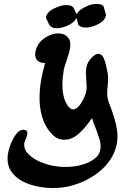

<svg xmlns="http://www.w3.org/2000/svg" viewBox="-20 -974 635 966"><path d="M571 -288Q571 -230 540 -179Q510 -130 459.5 -95Q409 -60 348 -42Q301 -28 247 -28Q189 -28 136.5 -44Q84 -60 51 -93.5Q18 -127 18 -176Q18 -204 30 -238Q39 -266 57 -293.5Q75 -321 97 -321Q118 -321 118 -304Q118 -297 114 -286.5Q110 -276 109 -273Q108 -270 105 -263Q102 -256 102 -251Q100 -221 124 -197.5Q148 -174 183 -159.5Q218 -145 247 -140Q277 -134 311 -134Q354 -134 393 -145Q432 -156 460 -179Q486 -201 486 -236Q486 -256 479.5 -277Q473 -298 461 -330Q449 -356 443 -380Q411 -333 377 -302Q343 -271 303 -271Q270 -271 244.5 -296Q219 -321 203 -356Q179 -411 179 -482Q179 -561 207 -657Q182 -657 169.5 -668.5Q157 -680 157 -700Q157 -719 167 -740Q179 -767 210.5 -786.5Q242 -806 273 -806Q307 -806 325 -782Q334 -770 334 -750Q334 -733 329 -715Q324 -697 314 -666Q304 -638 301 -624Q294 -582 294 -548Q294 -483 319 -445Q333 -424 348 -424Q366 -424 383.5 -448.5Q401 -473 411 -503Q416 -518 416 -539Q416 -550 414 -574Q412 -596 412 -608Q412 -649 434 -676Q457 -703 474 -703Q494 -703 504 -676.5Q514 -650 521 -610Q524 -594 524 -579Q524 -566 522 -542Q519 -523 519 -502Q519 -476 536 -436L543 -417Q571 -340 571 -288ZM212 -882Q211 -884 211 -888Q211 -896 224 -912Q238 -927 270 -939Q300 -951 322 -948Q345 -946 351 -933L366 -902Q369 -910 377 -918Q390 -931 422 -945Q448 -956 474 -954Q500 -951 502 -939L512 -904L513 -898Q513 -888 501 -872Q486 -856 455 -844Q427 -833 402 -836Q393 -837 383.5 -841.5Q374 -846 373 -853L365 -885Q364 -881 360.5 -876.5Q357 -872 355 -869Q339 -852 310 -841Q285 -832 265 -832Q237 -832 227 -851Z"/></svg>

Font: Sedgwick Ave Display
Style: Regular
Weight: 400
Designer: Kevin Burke, Pedro Vergani
Foundry: Google, Inc.
Version: Version 1.000